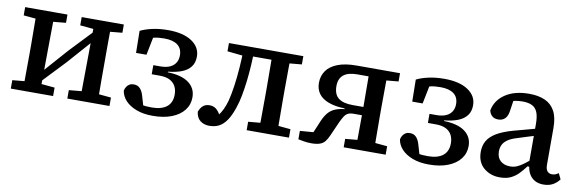

<svg xmlns="http://www.w3.org/2000/svg" viewBox="-43 -817 3451 1144"><g transform="rotate(10 1682.5 -245.5)"><path d="M39 0V-51L147 -61H188L295 -51V0ZM381 0V-51L487 -61H528L636 -51V0ZM111 0Q112 -30 112 -67.5Q112 -105 112.5 -144Q113 -183 113 -218V-275Q113 -310 112.5 -349Q112 -388 112 -426Q112 -464 111 -493H219L214 0ZM193 -58 171 -116H190L337 -282L484 -437L503 -377H485L339 -212ZM457 0 462 -493H563Q563 -464 562.5 -426Q562 -388 562 -349Q562 -310 562 -275V-218Q562 -183 562 -144Q562 -105 562.5 -67.5Q563 -30 563 0ZM39 -443V-493H295V-443L189 -433H148ZM381 -443V-493H636V-443L529 -433H488Z M899 13Q842 13 800 -3Q758 -19 733.5 -45.5Q709 -72 704 -105Q707 -119 714 -129.5Q721 -140 731.5 -146Q742 -152 757 -152Q781 -152 795.5 -136Q810 -120 817 -94L842 -9L771 -53Q794 -45 821.5 -40Q849 -35 885 -35Q944 -35 975.5 -60Q1007 -85 1007 -134Q1007 -163 995.5 -184.5Q984 -206 960.5 -218Q937 -230 899 -230H851V-285H892Q928 -285 951 -295.5Q974 -306 985.5 -325Q997 -344 997 -369Q997 -411 969 -432Q941 -453 889 -453Q853 -453 829.5 -447.5Q806 -442 785 -432L826 -469L800 -339H737L735 -472Q762 -486 805.5 -496Q849 -506 903 -506Q994 -506 1046 -471.5Q1098 -437 1098 -380Q1098 -343 1079.5 -318.5Q1061 -294 1027 -280.5Q993 -267 944 -262L943 -258Q985 -257 1016.5 -248.5Q1048 -240 1069.5 -224.5Q1091 -209 1102.5 -187Q1114 -165 1114 -136Q1114 -92 1088 -58.5Q1062 -25 1014 -6Q966 13 899 13Z M1242 13Q1209 13 1186.5 -4.5Q1164 -22 1160 -58Q1169 -82 1184 -95Q1199 -108 1224 -108Q1246 -108 1262.5 -95.5Q1279 -83 1294 -54L1285 -52H1288L1282 -55Q1300 -79 1310.5 -101.5Q1321 -124 1330 -155Q1340 -195 1347.5 -246.5Q1355 -298 1359.5 -360Q1364 -422 1365 -493H1429Q1428 -439 1425 -388Q1422 -337 1416.5 -290Q1411 -243 1403 -200.5Q1395 -158 1383 -123Q1366 -72 1345.5 -42.5Q1325 -13 1300 0Q1275 13 1242 13ZM1272 -443V-493H1384V-433H1369ZM1387 -439V-493H1573V-439ZM1466 0V-51L1575 -61H1615L1722 -51V0ZM1538 0Q1539 -31 1539 -68Q1539 -105 1539.5 -144Q1540 -183 1540 -218V-275Q1540 -310 1539.5 -349Q1539 -388 1539 -426Q1539 -464 1538 -493H1649Q1648 -464 1648 -426Q1648 -388 1647.5 -349Q1647 -310 1647 -275V-218Q1647 -183 1647.5 -144Q1648 -105 1648 -68Q1648 -31 1649 0ZM1597 -433V-493H1722V-443L1615 -433Z M2044 -493H2307V-443L2198 -433L2168 -442H2057Q2002 -442 1974.5 -419.5Q1947 -397 1947 -352Q1947 -302 1975.5 -279.5Q2004 -257 2062 -257H2159V-207H2077Q2056 -207 2043 -200.5Q2030 -194 2021 -180Q2012 -166 2001 -143L1962 -55Q1952 -32 1940 -17.5Q1928 -3 1908.5 3.5Q1889 10 1858 10Q1835 10 1815 6.5Q1795 3 1779 0V-51L1896 -60L1848 -29L1891 -131Q1905 -163 1922 -182.5Q1939 -202 1963.5 -212Q1988 -222 2020 -225L2017 -229Q1959 -231 1919.5 -246Q1880 -261 1860.5 -288Q1841 -315 1841 -353Q1841 -394 1862.5 -425.5Q1884 -457 1929.5 -475Q1975 -493 2044 -493ZM2125 0Q2126 -31 2126 -68Q2126 -105 2126.5 -144Q2127 -183 2127 -218V-262Q2127 -304 2126.5 -345.5Q2126 -387 2126 -425.5Q2126 -464 2125 -493H2235Q2234 -464 2234 -426Q2234 -388 2233.5 -349Q2233 -310 2233 -275V-218Q2233 -183 2233.5 -144Q2234 -105 2234 -68Q2234 -31 2235 0ZM2053 0V-51L2161 -61H2201L2307 -51V0Z M2570 13Q2513 13 2471 -3Q2429 -19 2404.5 -45.5Q2380 -72 2375 -105Q2378 -119 2385 -129.5Q2392 -140 2402.5 -146Q2413 -152 2428 -152Q2452 -152 2466.5 -136Q2481 -120 2488 -94L2513 -9L2442 -53Q2465 -45 2492.5 -40Q2520 -35 2556 -35Q2615 -35 2646.5 -60Q2678 -85 2678 -134Q2678 -163 2666.5 -184.5Q2655 -206 2631.5 -218Q2608 -230 2570 -230H2522V-285H2563Q2599 -285 2622 -295.5Q2645 -306 2656.5 -325Q2668 -344 2668 -369Q2668 -411 2640 -432Q2612 -453 2560 -453Q2524 -453 2500.5 -447.5Q2477 -442 2456 -432L2497 -469L2471 -339H2408L2406 -472Q2433 -486 2476.5 -496Q2520 -506 2574 -506Q2665 -506 2717 -471.5Q2769 -437 2769 -380Q2769 -343 2750.5 -318.5Q2732 -294 2698 -280.5Q2664 -267 2615 -262L2614 -258Q2656 -257 2687.5 -248.5Q2719 -240 2740.5 -224.5Q2762 -209 2773.5 -187Q2785 -165 2785 -136Q2785 -92 2759 -58.5Q2733 -25 2685 -6Q2637 13 2570 13Z M2999 15Q2942 15 2902 -19Q2862 -53 2862 -116Q2862 -153 2878 -181.5Q2894 -210 2931 -232.5Q2968 -255 3032 -273Q3060 -281 3088 -288Q3116 -295 3143.5 -303Q3171 -311 3199 -318V-276Q3164 -266 3129.5 -255Q3095 -244 3060 -233Q3023 -222 3003 -207Q2983 -192 2975.5 -174.5Q2968 -157 2968 -137Q2968 -100 2990 -80Q3012 -60 3049 -60Q3072 -60 3091 -68.5Q3110 -77 3131.5 -93Q3153 -109 3182 -134L3188 -78H3151Q3132 -52 3111.5 -31Q3091 -10 3064.5 2.5Q3038 15 2999 15ZM3263 12Q3217 12 3190 -16Q3163 -44 3160 -97L3157 -99V-335Q3157 -380 3146.5 -406Q3136 -432 3113.5 -443Q3091 -454 3056 -454Q3032 -454 3009 -449.5Q2986 -445 2962 -435L3005 -477L2992 -390Q2988 -355 2972 -339Q2956 -323 2931 -323Q2906 -323 2892.5 -336Q2879 -349 2875 -368Q2887 -431 2943 -468.5Q2999 -506 3087 -506Q3143 -506 3182.5 -488.5Q3222 -471 3243 -432.5Q3264 -394 3264 -330V-108Q3264 -81 3274.5 -69Q3285 -57 3303 -57Q3315 -57 3324.5 -61Q3334 -65 3342 -71L3359 -36Q3343 -14 3319.5 -1Q3296 12 3263 12Z"/></g></svg>

Font: Source Serif 4 Medium
Style: Regular
Weight: 500
Designer: Frank Grießhammer
Foundry: Adobe Systems Incorporated
Version: Version 4.004;hotconv 1.0.116;makeotfexe 2.5.65601